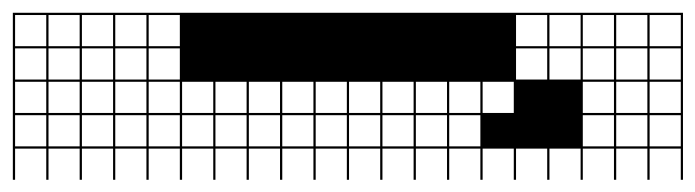

<svg xmlns="http://www.w3.org/2000/svg" viewBox="-424 -424 1115 308"><g transform="rotate(90 134.0 -269.5)"><path d="M164.3 -803.6V-753.6H214.3V-803.6ZM160.7 -700V-750H110.7V-700ZM3.6 -700H53.6V-750H3.6ZM57.1 -700H107.1V-750H57.1ZM164.3 -700H214.3V-750H164.3ZM160.7 -646.4V-696.4H110.7V-646.4ZM3.6 -646.4H53.6V-696.4H3.6ZM57.1 -646.4H107.1V-696.4H57.1ZM164.3 -646.4H214.3V-696.4H164.3ZM3.6 -592.9H53.6V-642.9H3.6ZM57.1 -592.9H107.1V-642.9H57.1ZM3.6 -539.3H53.6V-589.3H3.6ZM57.1 -539.3H107.1V-589.3H57.1ZM110.7 -485.7H160.7V-535.7H110.7ZM160.7 -432.1V-482.1H110.7V-432.1ZM164.3 -432.1H214.3V-482.1H164.3ZM160.7 -378.6V-428.6H110.7V-378.6ZM164.3 -378.6H214.3V-428.6H164.3ZM160.7 -325V-375H110.7V-325ZM164.3 -325H214.3V-375H164.3ZM160.7 -271.4V-321.4H110.7V-271.4ZM164.3 -271.4H214.3V-321.4H164.3ZM160.7 -217.9V-267.9H110.7V-217.9ZM164.3 -217.9H214.3V-267.9H164.3ZM160.7 -164.3V-214.3H110.7V-164.3ZM164.3 -164.3H214.3V-214.3H164.3ZM160.7 -110.7V-160.7H110.7V-110.7ZM164.3 -110.7H214.3V-160.7H164.3ZM160.7 -57.1V-107.1H110.7V-57.1ZM164.3 -57.1H214.3V-107.1H164.3ZM160.7 -3.6V-53.6H110.7V-3.6ZM164.3 -3.6H214.3V-53.6H164.3ZM160.7 50V0H110.7V50ZM3.6 50H53.6V0H3.6ZM164.3 50H214.3V0H164.3ZM57.1 50H107.1V0H57.1ZM160.7 103.6V53.6H110.7V103.6ZM3.6 103.6H53.6V53.6H3.6ZM164.3 103.6H214.3V53.6H164.3ZM57.1 103.6H107.1V53.6H57.1ZM160.7 210.7V160.7H110.7V210.7ZM3.6 210.7H53.6V160.7H3.6ZM57.1 210.7H107.1V160.7H57.1ZM164.3 210.7H214.3V160.7H164.3ZM160.7 264.3V214.3H110.7V264.3ZM57.1 264.3H107.1V214.3H57.1ZM3.6 264.3H53.6V214.3H3.6ZM164.3 264.3H214.3V214.3H164.3ZM110.7 -803.6V-753.6H160.7V-803.6ZM57.1 -803.6V-753.6H107.1V-803.6ZM3.6 -803.6V-753.6H53.6V-803.6ZM214.3 157.1V107.1H110.7V157.1H160.7V107.1H164.3V157.1ZM0 107.1V-807.1H267.9V-803.6H217.9V-753.6H267.9V-750H217.9V-700H267.9V-696.4H217.9V-646.4H267.9V-642.9H217.9V-592.9H267.9V-589.3H217.9V-539.3H267.9V-535.7H217.9V-485.7H267.9V-482.1H217.9V-432.1H267.9V-428.6H217.9V-378.6H267.9V-375H217.9V-325H267.9V-321.4H217.9V-271.4H267.9V-267.9H217.9V-217.9H267.9V-214.3H217.9V-164.3H267.9V-160.7H217.9V-110.7H267.9V-107.1H217.9V-57.1H267.9V-53.6H217.9V-3.6H267.9V0H217.9V50H267.9V53.6H217.9V103.6H267.9V107.1H217.9V157.1H267.9V160.7H217.9V210.7H267.9V214.3H217.9V264.3H267.9V267.9H0V107.1H3.6V157.1H53.6V107.1H57.1V157.1H107.1V107.1Z"/></g></svg>

Font: Jersey 10 Charted
Style: Regular
Weight: 400
Designer: Sarah Cadigan-Fried
Version: Version 1.000; ttfautohint (v1.8.4.7-5d5b)